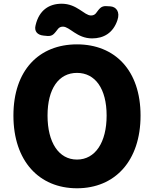

<svg xmlns="http://www.w3.org/2000/svg" viewBox="-20 -956 826 1030"><path d="M393 54C596 54 734 -92 734 -336C734 -579 596 -718 393 -718C190 -718 52 -580 52 -336C52 -92 190 54 393 54ZM171 -821C162 -788 181 -768 214 -765L235 -763C264 -761 272 -777 292 -802C299 -810 308 -813 318 -813C354 -813 393 -750 474 -750C536 -750 587 -779 610 -848C625 -892 604 -920 571 -922L551 -923C522 -925 513 -909 494 -884C487 -876 478 -873 468 -873C432 -873 393 -936 311 -936C244 -936 190 -902 171 -821ZM235 -336C235 -480 295 -565 393 -565C491 -565 552 -480 552 -336C552 -192 491 -100 393 -100C295 -100 235 -192 235 -336Z"/></svg>

Font: コーポレート・ロゴ（ラウンド）ver3 Bold
Style: Regular
Weight: 700
Designer: [KANA_main] LOGOTYPE.JP [Source Han Sans] Ryoko NISHIZUKA 西塚涼子 (kana, bopomofo & ideographs); Paul D. Hunt (Latin, Greek
Version: Version 12.001;FEAKit 1.0